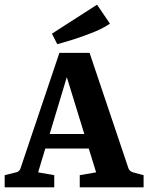

<svg xmlns="http://www.w3.org/2000/svg" viewBox="-26 -801 634 821"><path d="M150 -228H378L399 -166H133ZM523 -82Q527 -69 543 -64L588 -52V0H315V-52L385 -64L244 -522H275L137 -64L206 -52V0H-6V-52L43 -64Q58 -68 62 -82L228 -575H357ZM219 -612 196 -657 389 -781 444 -700Q417 -681 378 -665Q339 -649 297.5 -635.5Q256 -622 219 -612Z"/></svg>

Font: Yrsa
Style: Regular
Weight: 400
Designer: Anna Giedrys (Yrsa+Rasa design), David Brezina (Yrsa art-direction, Rasa art-direction, design)
Foundry: Rosetta Type Foundry
Version: Version 2.004